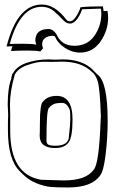

<svg xmlns="http://www.w3.org/2000/svg" viewBox="-20 -786 497 847"><path d="M16 -281 14 -324Q14 -400 31 -442H30Q33 -462 36 -462V-461Q36 -460 36 -460Q51 -492 95.5 -508Q140 -524 196 -524Q204 -523 233 -523L257 -524Q343 -524 391 -477H390L409 -458Q455 -427 455 -252Q455 -181 446 -105Q437 -29 421 -11Q384 41 280 41Q229 41 202 38.5Q175 36 140 22Q105 8 77 -21L68 -30Q15 -81 15 -211V-247ZM253 -514 215 -513Q202 -513 173 -513.5Q144 -514 101 -499Q58 -484 45 -456Q24 -383 24 -325L25 -283V-209Q25 -16 161 7L261 10Q360 10 393 -37Q417 -61 424 -255Q425 -267 425 -272Q421 -396 411 -427.5Q401 -459 384 -470Q339 -514 253 -514ZM222 -626 213 -628Q182 -628 169 -607Q166 -598 166 -590Q166 -582 170 -573L158 -559Q141 -563 102 -563Q63 -563 29 -561Q30 -569 35 -582Q29 -582 20.5 -581.5Q12 -581 9 -581Q56 -766 165 -766Q222 -766 272 -700V-701Q276 -692 289 -692Q302 -692 316 -713.5Q330 -735 335 -754Q371 -758 434 -758L436 -745L437 -737L454 -738L456 -726Q457 -719 457 -708Q457 -651 423 -602.5Q389 -554 333 -554Q298 -554 266 -575Q234 -596 222 -626ZM427 -726Q427 -744 424 -748Q343 -745 342 -745Q336 -724 321 -703Q306 -682 289 -682Q272 -682 255.5 -700.5Q239 -719 217 -737.5Q195 -756 164 -756Q68 -756 23 -592Q40 -593 81.5 -593Q123 -593 140 -589V-590Q136 -599 136 -610Q136 -622 143 -636Q157 -658 194 -658Q214 -658 229 -635Q251 -584 308 -584Q365 -584 396 -627.5Q427 -671 427 -726ZM230 -363Q300 -363 300 -259Q300 -180 282 -157Q264 -133 223 -133Q155 -133 155 -188Q156 -199 156 -240Q156 -329 170 -338Q190 -363 230 -363ZM185 -167Q185 -151 195 -147Q205 -143 223 -143Q284 -143 284 -185Q290 -235 290 -258.5Q290 -282 289 -294Q288 -306 278 -319Q268 -332 255 -332Q242 -332 227 -330Q208 -325 198 -312L196 -310Q185 -303 185 -167Z"/></svg>

Font: Londrina Shadow
Style: Regular
Weight: 400
Designer: Marcelo Magalhaes
Foundry: Marcelo Magalhaes
Version: Version 1.001 2011